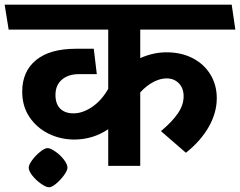

<svg xmlns="http://www.w3.org/2000/svg" viewBox="-42 -711 1029 823"><path d="M887.2 -290Q887.2 -228 853 -167.5Q818.8 -106.9 754.9 -56.2L647.9 -148.9Q695.8 -189 720.5 -225.1Q745.1 -261.2 745.1 -297.9Q745.1 -333 724.6 -354Q704.1 -375 671.9 -375Q645 -375 615.5 -359.6Q585.9 -344.2 559.1 -314.9V0H421.9V-157.2Q356.9 -113.3 276.9 -112.8Q217.8 -112.8 166.5 -137.9Q115.2 -163.1 84.2 -209.5Q53.2 -255.9 53.2 -317.9Q53.2 -404.8 112.5 -453.4Q171.9 -502 283.2 -502H359.9L373 -393.1H294.9Q251 -393.1 223.4 -369.6Q195.8 -346.2 195.8 -304.2Q195.8 -265.1 216.3 -245.1Q236.8 -225.1 272.9 -225.1Q312 -225.1 352.5 -252.4Q393.1 -279.8 421.9 -330.1V-584H-4.9L-22 -690.9H951.2L966.8 -584H559.1V-461.9Q615.2 -486.8 671.9 -486.8Q734.9 -486.8 783.4 -461.9Q832 -437 859.6 -392.1Q887.2 -347.2 887.2 -290ZM247.1 7.8Q247.1 20 232.4 40Q217.8 60.1 199 75.9Q180.2 91.8 168 91.8Q155.8 91.8 134.3 76.9Q112.8 62 96.9 42Q81.1 22 81.1 7.8Q81.1 -4.4 95.9 -24.7Q110.8 -44.9 130.4 -60.5Q149.9 -76.2 162.1 -76.2Q173.8 -76.2 194.8 -61.8Q215.8 -47.4 231.4 -27.3Q247.1 -7.3 247.1 7.8Z"/></svg>

Font: Kadwa
Style: Bold
Weight: 700
Designer: Sol Matas
Foundry: Sol Matas
Version: Version 1.001;PS 001.000;hotconv 1.0.70;makeotf.lib2.5.58329